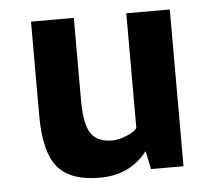

<svg xmlns="http://www.w3.org/2000/svg" viewBox="-41 -498 620 554"><g transform="rotate(-5 269.0 -221.0)"><path d="M364 -52Q314 12 227 12Q141 12 104.5 -32.5Q68 -77 68 -182V-454H192V-215Q192 -147 210 -119.5Q228 -92 272 -92Q291 -92 315 -102Q339 -112 344 -123V-454H470V0H376L365 -52Z"/></g></svg>

Font: Tajawal
Style: Bold
Weight: 700
Designer: Boutros Fonts
Foundry: Created by Boutros International 2017
Version: Version 1.700